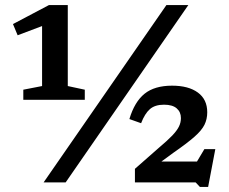

<svg xmlns="http://www.w3.org/2000/svg" viewBox="-20 -724 910 762"><path d="M153 0 640.5 -704H727.5L240.5 0ZM733.5 -35.5 791 -132H834.5L806 18H773.5L756.5 0H515.5V-54L610.5 -137.5Q645 -166.5 663.8 -186.2Q682.5 -206 690.2 -221.8Q698 -237.5 698 -255.5Q698 -279.5 681.2 -294Q664.5 -308.5 631 -308.5Q595 -308.5 574.8 -290.8Q554.5 -273 540 -235L493.5 -251.5Q514 -320 553.8 -352Q593.5 -384 663 -384Q728 -384 765.2 -356.8Q802.5 -329.5 802.5 -278.5Q802.5 -251 791.5 -228.8Q780.5 -206.5 751.5 -181Q722.5 -155.5 668.5 -118L582 -54.5L579.5 -83H808ZM147 -382.5V-671.5L172 -630L50 -584L31.5 -628.5L174.5 -704H249V-382.5L316.5 -368V-328H72.5V-368Z"/></svg>

Font: Newsreader 7pt Medium
Style: Regular
Weight: 500
Designer: Hugues Gentile
Foundry: Production Type
Version: Version 1.003